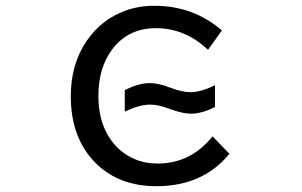

<svg xmlns="http://www.w3.org/2000/svg" viewBox="-20 -600 1040 662"><path d="M518.6 42Q392.1 42 312 -35.6Q224.1 -121.6 224.1 -268.6Q224.1 -378.9 278.8 -459Q330.1 -533.7 413.1 -563.5Q458.5 -580.1 512.2 -580.1Q646.5 -580.1 745.1 -495.1L697.3 -428.2Q618.2 -502.9 517.6 -502.9Q419.9 -502.9 364.7 -426.8Q319.3 -364.7 319.3 -269Q319.3 -191.4 350.6 -136.2Q384.3 -76.7 444.8 -51.3Q480 -36.1 522.9 -36.1Q637.7 -36.1 712.9 -129.9L771 -69.8Q679.7 42 518.6 42ZM638.7 -208Q608.9 -208 563.5 -225.1Q525.4 -239.3 497.6 -239.3Q460.4 -239.3 410.2 -214.8V-289.1Q458 -313.5 496.6 -313.5Q526.9 -313.5 566.4 -297.9Q607.4 -282.2 636.2 -282.2Q673.3 -282.2 721.2 -306.2V-231Q675.3 -208 638.7 -208Z"/></svg>

Font: BIZ UDGothic
Style: Regular
Weight: 400
Monospace: yes
Designer: TypeBank Co., Ltd.
Foundry: Morisawa Inc.
Version: Version 1.05